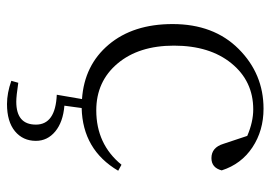

<svg xmlns="http://www.w3.org/2000/svg" viewBox="-135 -426 795 565"><g transform="rotate(90 262.5 -143.5)"><path d="M464.8 -103.5 482.4 -93.8Q420.9 10.7 297.9 13.7L291 64.5Q338.9 68.4 366.7 91.3Q394.5 114.3 394.5 148.4Q394.5 186.5 366.2 210Q337.9 233.4 286.1 233.4Q253.9 233.4 217.8 220.7L223.6 200.2Q262.7 206.1 279.3 206.1Q346.7 206.1 346.7 148.4Q346.7 90.8 258.8 86.9L271.5 12.7Q171.9 5.9 111.3 -65.9Q50.8 -137.7 50.8 -253.9Q50.8 -375 124 -448.2Q197.3 -521.5 299.8 -521.5Q364.3 -521.5 413.6 -488.8Q462.9 -456.1 481.4 -398.4Q473.6 -368.2 445.3 -368.2Q414.1 -368.2 403.3 -403.3L379.9 -473.6Q338.9 -491.2 301.8 -491.2Q218.8 -491.2 166.5 -427.2Q114.3 -363.3 114.3 -257.8Q114.3 -154.3 167 -91.8Q219.7 -29.3 304.7 -29.3Q404.3 -29.3 464.8 -103.5Z"/></g></svg>

Font: GenYoMin TW TTF ExtraLight
Style: Regular
Weight: 250
Version: Version 1.300